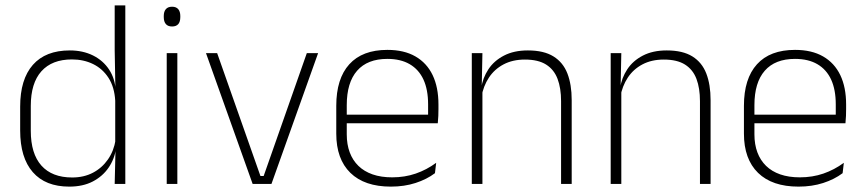

<svg xmlns="http://www.w3.org/2000/svg" viewBox="-20 -684 3214 714"><path d="M237.5 10Q149 10 102 -43.8Q55 -97.5 55 -199V-287.5Q55 -389 102.2 -442.8Q149.5 -496.5 239.5 -496.5Q288 -496.5 325.8 -477.8Q363.5 -459 385.8 -425.2Q408 -391.5 410.5 -345.5H423.5L408.5 -309.5Q405.5 -360.5 383.5 -394.5Q361.5 -428.5 326.2 -445.8Q291 -463 247.5 -463Q173.5 -463 134 -419Q94.5 -375 94.5 -290V-197.5Q94.5 -112.5 134 -68.2Q173.5 -24 248.5 -24Q292 -24 325.8 -41.8Q359.5 -59.5 381.5 -91.2Q403.5 -123 410 -164.5L423 -132.5H411.5Q406 -93 384 -60.8Q362 -28.5 325.2 -9.2Q288.5 10 237.5 10ZM446 0H406.5L409.5 -126.5L408.5 -140V-347L409 -359L406.5 -497.5V-664H446Z M639.5 0H600V-486.5H639.5ZM620 -585.5Q604.5 -585.5 596.8 -594.5Q589 -603.5 589 -620.5V-624.5Q589 -641 596.8 -650Q604.5 -659 620 -659Q635 -659 642.8 -650Q650.5 -641 650.5 -624.5V-620.5Q650.5 -603 642.8 -594.2Q635 -585.5 620 -585.5Z M948.5 -29.5H960.5L1121 -486.5H1163L989.5 0H919.5L746 -486.5H787.5Z M1433.5 10Q1335.5 10 1283 -41.2Q1230.5 -92.5 1230.5 -187V-290.5Q1230.5 -391.5 1279 -445Q1327.5 -498.5 1420.5 -498.5Q1482.5 -498.5 1524.8 -474.2Q1567 -450 1588.8 -404.8Q1610.5 -359.5 1610.5 -295.5V-278Q1610.5 -265.5 1610 -252.8Q1609.5 -240 1608 -225.5H1571.5Q1572 -245.5 1572 -263.2Q1572 -281 1572 -296Q1572 -350.5 1554.8 -388Q1537.5 -425.5 1503.8 -445.2Q1470 -465 1420.5 -465Q1346.5 -465 1308 -421Q1269.5 -377 1269.5 -293V-245V-239V-184.5Q1269.5 -147 1280.5 -117.5Q1291.5 -88 1312.8 -67.2Q1334 -46.5 1365.5 -35.5Q1397 -24.5 1438.5 -24.5Q1485.5 -24.5 1526 -38.5Q1566.5 -52.5 1602 -78.5L1597.5 -40Q1567 -17 1525.2 -3.5Q1483.5 10 1433.5 10ZM1598 -225.5H1250.5V-257.5H1598Z M2106 0H2066.5V-308Q2066.5 -356 2053.5 -390.5Q2040.5 -425 2011 -443.8Q1981.5 -462.5 1932 -462.5Q1886.5 -462.5 1852.5 -444.5Q1818.5 -426.5 1798 -395.2Q1777.5 -364 1770.5 -324L1759.5 -356H1769.5Q1775 -394 1796 -426Q1817 -458 1854 -477.2Q1891 -496.5 1943 -496.5Q2002.5 -496.5 2038.2 -474.2Q2074 -452 2090 -410.8Q2106 -369.5 2106 -311.5ZM1774 0H1734.5V-486.5H1774L1771.5 -362.5L1774 -361Z M2622.5 0H2583V-308Q2583 -356 2570 -390.5Q2557 -425 2527.5 -443.8Q2498 -462.5 2448.5 -462.5Q2403 -462.5 2369 -444.5Q2335 -426.5 2314.5 -395.2Q2294 -364 2287 -324L2276 -356H2286Q2291.5 -394 2312.5 -426Q2333.5 -458 2370.5 -477.2Q2407.5 -496.5 2459.5 -496.5Q2519 -496.5 2554.8 -474.2Q2590.5 -452 2606.5 -410.8Q2622.5 -369.5 2622.5 -311.5ZM2290.5 0H2251V-486.5H2290.5L2288 -362.5L2290.5 -361Z M2949.5 10Q2851.5 10 2799 -41.2Q2746.5 -92.5 2746.5 -187V-290.5Q2746.5 -391.5 2795 -445Q2843.5 -498.5 2936.5 -498.5Q2998.5 -498.5 3040.8 -474.2Q3083 -450 3104.8 -404.8Q3126.5 -359.5 3126.5 -295.5V-278Q3126.5 -265.5 3126 -252.8Q3125.5 -240 3124 -225.5H3087.5Q3088 -245.5 3088 -263.2Q3088 -281 3088 -296Q3088 -350.5 3070.8 -388Q3053.5 -425.5 3019.8 -445.2Q2986 -465 2936.5 -465Q2862.5 -465 2824 -421Q2785.5 -377 2785.5 -293V-245V-239V-184.5Q2785.5 -147 2796.5 -117.5Q2807.5 -88 2828.8 -67.2Q2850 -46.5 2881.5 -35.5Q2913 -24.5 2954.5 -24.5Q3001.5 -24.5 3042 -38.5Q3082.5 -52.5 3118 -78.5L3113.5 -40Q3083 -17 3041.2 -3.5Q2999.5 10 2949.5 10ZM3114 -225.5H2766.5V-257.5H3114Z"/></svg>

Font: Anek Kannada Medium ExtraLight
Style: Regular
Weight: 250
Version: Version 1.003